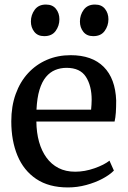

<svg xmlns="http://www.w3.org/2000/svg" viewBox="-20 -811 560 842"><path d="M278 11Q194.5 11 139.2 -26Q84 -63 56.8 -128.2Q29.5 -193.5 29.5 -279Q29.5 -345 48.8 -398.5Q68 -452 103 -490Q138 -528 185.5 -548.5Q233 -569 290 -569Q383.5 -569 434.8 -517.8Q486 -466.5 489.5 -370Q489.5 -340 488 -317.5Q486.5 -295 482.5 -278H139.5Q140 -229.5 151.2 -189.2Q162.5 -149 183.8 -119.8Q205 -90.5 236.5 -74.2Q268 -58 309.5 -58Q351.5 -58 394.2 -73Q437 -88 460 -106.5L479.5 -63Q461.5 -44.5 429.8 -27.5Q398 -10.5 358.5 0.2Q319 11 278 11ZM140 -330H379.5Q380.5 -339 381.2 -351.5Q382 -364 382 -373.5Q382 -434.5 356.8 -474Q331.5 -513.5 272 -513.5Q245 -513.5 222 -504Q199 -494.5 181.5 -473.5Q164 -452.5 153.2 -417.2Q142.5 -382 140 -330ZM173.5 -652.5Q145.5 -652.5 130.5 -671.5Q115.5 -690.5 115.5 -716.5Q115.5 -745.5 132.2 -768.2Q149 -791 181 -791H182Q210.5 -791 225.5 -772Q240.5 -753 240.5 -726.5Q240.5 -698 224 -675.2Q207.5 -652.5 174.5 -652.5ZM388.5 -652.5Q360.5 -652.5 345.5 -671.5Q330.5 -690.5 330.5 -716.5Q330.5 -745.5 347.2 -768.2Q364 -791 396 -791H397Q425.5 -791 440.5 -772Q455.5 -753 455.5 -726.5Q455.5 -698 439 -675.2Q422.5 -652.5 389.5 -652.5Z"/></svg>

Font: Merriweather 20pt
Style: Regular
Weight: 400
Version: Version 2.100